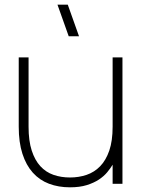

<svg xmlns="http://www.w3.org/2000/svg" viewBox="-20 -785 613 820"><path d="M273.5 -630 225.5 -765H269.5L317.5 -630ZM102 -244Q102 -183.5 115.5 -142Q129 -100.5 152.5 -75Q176 -49.5 208.5 -38.2Q241 -27 279 -27Q316.5 -27 349.8 -38.2Q383 -49.5 407.8 -75Q432.5 -100.5 446.8 -142Q461 -183.5 461 -244V-540H503V0H461V-81.5Q452 -66.5 438 -49.5Q424 -32.5 402.5 -18.2Q381 -4 350.8 5.5Q320.5 15 279 15Q230 15 189.5 -0.2Q149 -15.5 120.2 -47.5Q91.5 -79.5 75.8 -128.2Q60 -177 60 -244V-540H102Z"/></svg>

Font: Vela Sans ExtLt
Style: Regular
Weight: 200
Designer: Principal design: Mikhail Sharanda - project Manrope.
Design modification: Ravid Balaliev
Foundry: Mikhail Sharanda
Version: Version 1.001